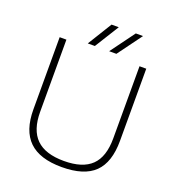

<svg xmlns="http://www.w3.org/2000/svg" viewBox="-155 -993 1019 1123"><g transform="rotate(20 354.0 -431.5)"><path d="M86 -251V-700H128V-251Q128 -138 184 -83Q240 -28 356 -28Q472 -28 527.5 -82Q583 -136 583 -251V-700H625V-251Q625 -117 560 -53.5Q495 10 356 10Q219 10 152.5 -54.5Q86 -119 86 -251ZM346 -873H391L297 -722H253ZM497 -873H542L431 -722H386Z"/></g></svg>

Font: Krub ExtraLight
Style: Regular
Weight: 275
Designer: Ekaluck Peanpanawate
Foundry: Cadson Demak Co.,Ltd.
Version: Version 1.000; ttfautohint (v1.6)